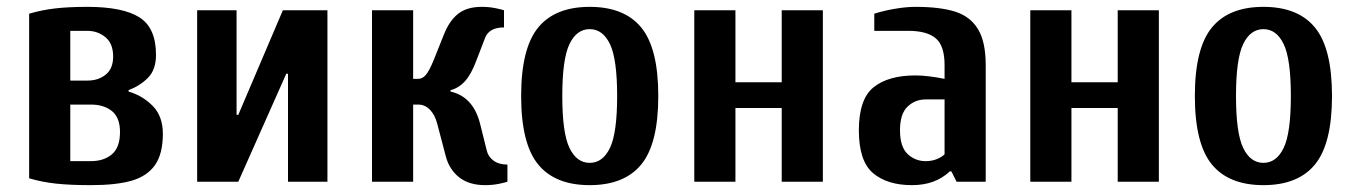

<svg xmlns="http://www.w3.org/2000/svg" viewBox="-20 -530 3945 560"><path d="M65 -10V-490Q102 -501 141.5 -505.5Q181 -510 235 -510Q338 -510 386.5 -479.5Q435 -449 435 -370Q435 -327 412 -303.5Q389 -280 355 -267V-263Q396 -251 425.5 -221Q455 -191 455 -140Q455 -81 432 -48.5Q409 -16 364 -3Q319 10 245 10Q184 10 143 5.5Q102 1 65 -10ZM235 -295Q267 -295 288.5 -312.5Q310 -330 310 -365Q310 -403 287.5 -421.5Q265 -440 235 -440H185V-295ZM245 -60Q283 -60 306.5 -80Q330 -100 330 -145Q330 -187 306.5 -206Q283 -225 245 -225H185V-60Z M555 0V-500H670V-195H675L805 -500H935V0H820V-315H815L675 0Z M1280 -75 1255 -170Q1248 -196 1233.5 -210.5Q1219 -225 1200 -225H1185V0H1065V-500H1185V-300H1200Q1212 -300 1222 -311.5Q1232 -323 1245 -355L1275 -430Q1291 -470 1316.5 -490Q1342 -510 1385 -510Q1407 -510 1426 -506Q1445 -502 1450 -500V-450Q1407 -450 1395 -420L1370 -355Q1355 -314 1336.5 -293.5Q1318 -273 1294 -267V-263Q1360 -248 1380 -170L1400 -90Q1404 -73 1419.5 -61.5Q1435 -50 1460 -50V0Q1455 2 1436 6Q1417 10 1395 10Q1348 10 1319 -13Q1290 -36 1280 -75Z M1500 -250Q1500 -389 1549.5 -449.5Q1599 -510 1700 -510Q1801 -510 1850.5 -449.5Q1900 -389 1900 -250Q1900 -111 1850.5 -50.5Q1801 10 1700 10Q1599 10 1549.5 -50.5Q1500 -111 1500 -250ZM1780 -250Q1780 -358 1759 -401.5Q1738 -445 1700 -445Q1662 -445 1641 -401.5Q1620 -358 1620 -250Q1620 -142 1641 -98.5Q1662 -55 1700 -55Q1738 -55 1759 -98.5Q1780 -142 1780 -250Z M2005 0V-500H2125V-290H2260V-500H2380V0H2260V-215H2125V0Z M2485 -150Q2485 -241 2528 -275.5Q2571 -310 2650 -310Q2685 -310 2735 -300V-340Q2735 -397 2709 -418.5Q2683 -440 2630 -440H2530V-490Q2554 -498 2588 -504Q2622 -510 2650 -510Q2722 -510 2766 -496Q2810 -482 2832.5 -445Q2855 -408 2855 -340V0H2770L2755 -30H2750Q2708 10 2640 10Q2568 10 2526.5 -25Q2485 -60 2485 -150ZM2735 -80V-240H2680Q2649 -240 2627 -219Q2605 -198 2605 -150Q2605 -102 2627 -81Q2649 -60 2680 -60Q2698 -60 2712.5 -66Q2727 -72 2735 -80Z M2985 0V-500H3105V-290H3240V-500H3360V0H3240V-215H3105V0Z M3465 -250Q3465 -389 3514.5 -449.5Q3564 -510 3665 -510Q3766 -510 3815.5 -449.5Q3865 -389 3865 -250Q3865 -111 3815.5 -50.5Q3766 10 3665 10Q3564 10 3514.5 -50.5Q3465 -111 3465 -250ZM3745 -250Q3745 -358 3724 -401.5Q3703 -445 3665 -445Q3627 -445 3606 -401.5Q3585 -358 3585 -250Q3585 -142 3606 -98.5Q3627 -55 3665 -55Q3703 -55 3724 -98.5Q3745 -142 3745 -250Z"/></svg>

Font: Cuprum
Style: Bold
Weight: 700
Designer: Jovanny Lemonad
Foundry: Jovanny Lemonad
Version: Version 2.000